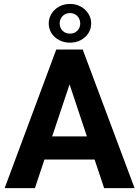

<svg xmlns="http://www.w3.org/2000/svg" viewBox="-20 -965 713 985"><path d="M338.9 -944.8Q369.6 -944.8 394.5 -931.2Q419.4 -917.5 433.6 -894.5Q447.8 -871.6 447.8 -844.7Q447.8 -817.4 433.6 -794.9Q419.4 -772.5 394.5 -759.3Q369.6 -746.1 338.9 -746.1Q308.1 -746.1 283.2 -759.3Q258.3 -772.5 244.1 -794.9Q230 -817.4 230 -844.7Q230 -871.6 244.1 -894.5Q258.3 -917.5 283.2 -931.2Q308.1 -944.8 338.9 -944.8ZM338.9 -792.5Q362.3 -792.5 377 -807.6Q391.6 -822.8 391.6 -844.7Q391.6 -866.7 377 -882.3Q362.3 -897.9 338.9 -897.9Q315.4 -897.9 300.8 -882.3Q286.1 -866.7 286.1 -844.7Q286.1 -822.8 300.8 -807.6Q315.4 -792.5 338.9 -792.5ZM3.9 0 268.6 -710.9H404.3L670.4 0H514.2L465.3 -146.5H208L159.2 0ZM247.6 -265.1H425.8L336.9 -532.2Z"/></svg>

Font: Mardoto
Style: Bold
Weight: 700
Designer: Christian Robertson, Vahan Hovhannisyan
Foundry: Google
Version: Version 1.000